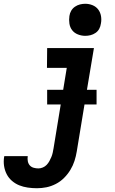

<svg xmlns="http://www.w3.org/2000/svg" viewBox="-92 -775 612 1018"><path d="M104 223Q79 223 55 219.5Q31 216 10 207.5Q-11 199 -28.5 184Q-46 169 -56.5 148.5Q-67 128 -70.5 104.5Q-74 81 -70 56L-69 53H55V54Q53 67 55.5 80Q58 93 66 102Q74 111 86.5 114.5Q99 118 112 118Q123 118 135 113Q147 108 155.5 99Q164 90 170 79Q176 68 180.5 57Q185 46 187.5 34.5Q190 23 192 11L230 -221H158V-299H243L262 -415H157L158 -520H406L369 -299H420V-221H356L315 28Q311 53 303 78Q295 103 281 126Q267 149 247.5 168.5Q228 188 203.5 200.5Q179 213 154 218Q129 223 104 223ZM360 -585Q340 -585 321 -592.5Q302 -600 290.5 -615Q279 -630 276 -650Q273 -670 276 -690Q278 -705 285.5 -718Q293 -731 305.5 -739.5Q318 -748 332 -751.5Q346 -755 360 -755Q380 -755 398.5 -747.5Q417 -740 428.5 -725Q440 -710 443.5 -690Q447 -670 443 -650Q441 -635 434 -622Q427 -609 414.5 -600.5Q402 -592 388 -588.5Q374 -585 360 -585Z"/></svg>

Font: Iosevka Extrabold
Style: Italic
Weight: 800
Italic angle: -9°
Monospace: yes
Designer: Belleve Invis
Foundry: Belleve Invis
Version: Version 32.5.0; ttfautohint (v1.8.4)